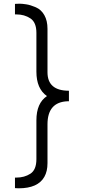

<svg xmlns="http://www.w3.org/2000/svg" viewBox="-20 -769 493 1039"><path d="M353 -221H346Q237 -217 237 -96V114Q237 158 220 188Q185 250 81 250Q71 250 61 249V192Q65 192 69 192Q112 192 144.5 171Q177 150 177 92V-118Q177 -211 234 -249Q177 -289 177 -381V-591Q177 -648 144.5 -669.5Q112 -691 69 -691Q65 -691 61 -691V-748Q71 -749 85.5 -749Q100 -749 122.5 -745.5Q145 -742 174 -729.5Q203 -717 220 -687Q237 -657 237 -613V-378Q237 -278 353 -278Z"/></svg>

Font: Antic Slab
Style: Regular
Weight: 400
Designer: Santiago Orozco
Foundry: Santiago Orozco
Version: Version 001.002